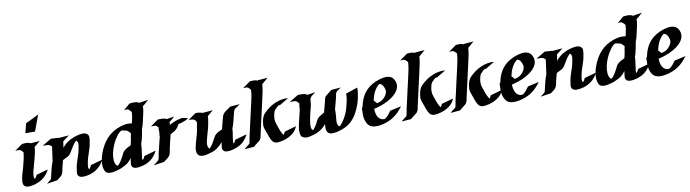

<svg xmlns="http://www.w3.org/2000/svg" viewBox="-34 -1488 7918 2203"><g transform="rotate(-10 3925.5 -386.0)"><path d="M149.4 -238.3Q160.2 -276.4 168.2 -314.2Q176.3 -352.1 180.2 -391.6Q172.4 -399.9 164.6 -408.4Q156.7 -417 146.5 -422.9Q132.3 -426.8 117.9 -425.3Q103.5 -423.8 88.9 -423.8L179.7 -488.3Q182.1 -488.3 184.3 -488.3Q186.5 -488.3 189 -488.8Q199.7 -489.7 211.7 -490.5Q223.6 -491.2 235.6 -490.5Q247.6 -489.7 259 -487.1Q270.5 -484.4 280.8 -478.5L385.3 -486.8L317.4 -430.7Q315.4 -411.6 312.5 -392.3Q309.6 -373 305.7 -354.5Q298.8 -320.8 289.3 -288.6Q279.8 -256.3 271.5 -223.6Q265.1 -198.2 258.1 -173.6Q251 -148.9 247.6 -122.6Q247.1 -117.7 246.6 -109.9Q246.1 -102.1 246.6 -94Q247.1 -85.9 249.3 -78.4Q251.5 -70.8 255.9 -65.9Q264.2 -75.7 270.8 -87.4Q277.3 -99.1 282.7 -110.4L419.4 -148.9Q397.5 -104.5 364.5 -72.3Q331.5 -40 285.2 -21Q269 -14.2 252 -8.1Q234.9 -2 217.3 0.5Q204.6 2.9 188 4.6Q171.4 6.3 156 4.2Q140.6 2 128.2 -5.9Q115.7 -13.7 111.3 -30.3Q107.4 -45.9 108.2 -64Q108.9 -82 112.1 -100.6Q115.2 -119.1 120.4 -137Q125.5 -154.8 130.4 -169.4Q136.2 -186.5 140.6 -203.9Q145 -221.2 149.4 -238.3ZM266.6 -713.4 419.9 -788.6 351.6 -602.5H238.3Z M502.9 -7.3 505.4 -8.8 502.4 -7.3 382.8 11.2Q392.6 1 404.1 -6.6Q415.5 -14.2 426.8 -23.4Q430.2 -26.9 431.2 -27.6Q432.1 -28.3 434.6 -32.2L436.5 -37.1Q437.5 -39.1 439 -43.7Q440.4 -48.3 440.9 -50.8Q443.8 -62 446 -73Q448.2 -84 450.7 -94.7Q459 -128.4 467.5 -161.9Q476.1 -195.3 489.7 -227.5Q496.1 -271 502 -313.5Q507.8 -356 513.7 -398.9Q506.3 -405.8 499.5 -412.4Q492.7 -418.9 483.9 -421.4Q465.8 -426.8 447 -426Q428.2 -425.3 409.7 -426.3Q436.5 -442.4 463.1 -458.5Q489.7 -474.6 516.6 -490.2Q536.6 -489.3 556.2 -488Q575.7 -486.8 595.7 -485.4Q599.6 -485.4 603.8 -484.6Q607.9 -483.9 611.3 -481.4L614.3 -483.4L725.6 -492.2Q706.5 -478 687.7 -463.6Q668.9 -449.2 650.4 -435.1L640.1 -361.8Q673.3 -404.8 718.8 -432.1Q764.2 -459.5 816.9 -473.6Q831.1 -477.1 847.9 -480.7Q864.7 -484.4 881.8 -484.9Q898.9 -485.4 914.6 -480.7Q930.2 -476.1 941.9 -463.4Q952.6 -451.7 953.6 -435.8Q954.6 -419.9 952.6 -404.8Q952.6 -403.8 952.1 -401.4Q951.7 -398.9 951.4 -396Q951.2 -393.1 950.7 -390.6Q950.2 -388.2 949.7 -386.7L948.7 -379.9Q948.2 -377.4 947.8 -375Q947.3 -372.6 947.3 -371.6L943.8 -352.5Q941.9 -341.3 939.5 -330.6Q937 -319.8 933.6 -308.6Q923.8 -274.4 911.9 -241.2Q899.9 -208 891.6 -173.3Q890.1 -167.5 887.7 -155.3Q885.3 -143.1 883.1 -129.6Q880.9 -116.2 879.9 -104.2Q878.9 -92.3 880.4 -86.9Q881.3 -82.5 883.8 -76.9Q886.2 -71.3 890.1 -67.4Q898.4 -77.6 905 -89.1Q911.6 -100.6 917 -112.3L1053.7 -150.9Q1039.6 -120.6 1018.8 -95.5Q998 -70.3 971.9 -51.3Q945.8 -32.2 915.3 -19.5Q884.8 -6.8 852.1 -1.5Q840.8 0.5 826.9 2.2Q813 3.9 799.1 3.2Q785.2 2.4 772.7 -2Q760.3 -6.3 752 -17.1Q744.6 -26.4 742.9 -36.4Q741.2 -46.4 742.2 -56.6Q743.2 -66.9 745.4 -77.1Q747.6 -87.4 748.5 -97.7Q751.5 -126 759.3 -152.8Q767.1 -179.7 776.1 -206.3Q785.2 -232.9 793.7 -259.5Q802.2 -286.1 807.1 -314Q809.1 -324.7 812.5 -340.3Q815.9 -356 816.7 -371.3Q817.4 -386.7 813.2 -399.4Q809.1 -412.1 796.9 -417.5Q772.9 -395.5 756.1 -369.1Q739.3 -342.8 722.7 -314.9Q716.3 -304.2 710.4 -294.4Q704.6 -284.7 696.3 -274.9Q683.6 -261.2 665.3 -251.5Q647 -241.7 630.4 -234.4Q626.5 -231.9 621.6 -229.5Q616.7 -227.1 611.3 -224.6Q604.5 -201.7 598.6 -179Q592.8 -156.2 587.4 -133.3Q583.5 -117.7 581.1 -101.8Q578.6 -85.9 571.8 -71.8Q564.5 -54.7 550 -42.5Q535.6 -30.3 521.5 -20.5L513.2 -14.6Q513.2 -14.2 512.7 -14.2L509.8 -12.2Q511.7 -13.7 513.2 -14.4Q514.6 -15.1 515.6 -16.1L513.2 -14.6Q513.2 -14.2 512.7 -14.2L505.9 -7.8ZM515.6 -16.1Q520.5 -20 520.5 -20.5ZM502.4 -7.3H502.9Q502.4 -6.8 502.4 -6.8Q501.5 -6.3 502.4 -7.3ZM437.5 -37.1Q437.5 -37.6 437.7 -37.8Q438 -38.1 438 -38.6Q438 -38.1 437.7 -37.8Q437.5 -37.6 437.5 -37.1Z M1473.1 -730.5Q1485.4 -731.9 1498.5 -733.4Q1511.7 -734.9 1524.9 -734.9Q1538.1 -734.9 1550.8 -732.9Q1563.5 -731 1575.2 -725.6Q1577.6 -724.1 1580.3 -722.7Q1583 -721.2 1585.4 -719.2L1693.8 -736.3Q1685.5 -729 1676.8 -721.9Q1668 -714.8 1659.7 -707Q1653.8 -702.1 1647.5 -695.6Q1641.1 -689 1634.3 -684.6L1624 -678.7L1619.6 -670.4Q1619.6 -669.4 1619.4 -667.2Q1619.1 -665 1619.1 -664.1Q1619.1 -660.2 1619.4 -655.8Q1619.6 -651.4 1619.1 -647L1618.7 -644Q1617.7 -626.5 1613.8 -608.9Q1609.9 -591.3 1606 -574.2Q1599.1 -543.9 1592.8 -513.9Q1586.4 -483.9 1578.1 -454.1Q1575.7 -445.8 1572 -439Q1568.4 -432.1 1566.4 -423.8Q1562 -401.9 1558.1 -379.6Q1554.2 -357.4 1549.8 -335.7Q1545.4 -314 1539.8 -292.7Q1534.2 -271.5 1525.9 -250.5Q1525.9 -234.9 1524.4 -218.8L1521.5 -191.4L1517.1 -160.2L1511.7 -119.1Q1510.7 -111.8 1509.3 -104.7Q1507.8 -97.7 1507.3 -90.6Q1506.8 -83.5 1508.1 -77.1Q1509.3 -70.8 1513.7 -65.9Q1528.8 -85.9 1539.1 -108.4L1675.8 -147Q1645 -82.5 1593.3 -44.9Q1541.5 -7.3 1470.2 4.9Q1460 6.8 1446.3 8.3Q1432.6 9.8 1419.4 8.3Q1406.2 6.8 1394.5 1.7Q1382.8 -3.4 1376.5 -15.1Q1372.1 -22.9 1370.8 -30.5Q1369.6 -38.1 1369.9 -45.4Q1370.1 -52.7 1371.6 -60.3Q1373 -67.9 1374 -76.2L1378.9 -112.3Q1365.7 -93.8 1350.6 -78.1Q1328.6 -55.2 1302.2 -40.8Q1275.9 -26.4 1247.1 -14.2Q1242.7 -12.2 1238.3 -10.5Q1233.9 -8.8 1229.5 -7.8Q1223.6 -5.9 1218 -4.4Q1212.4 -2.9 1206.5 -1.5Q1206.1 -1 1205.1 -1Q1204.6 -1 1204.1 -0.5H1203.6Q1189.9 3.4 1174.1 7.3Q1158.2 11.2 1142.1 12.7Q1126 14.2 1110.1 12.5Q1094.2 10.7 1080.6 3.9Q1067.9 -2.9 1061 -17.6Q1054.2 -32.2 1050.3 -45.4Q1044.4 -67.4 1044.2 -90.3Q1043.9 -113.3 1047.1 -136.5Q1050.3 -159.7 1056.4 -182.1Q1062.5 -204.6 1069.8 -225.1Q1086.4 -272 1110.1 -313.2Q1133.8 -354.5 1165 -388.2Q1196.3 -421.9 1235.8 -447.5Q1275.4 -473.1 1323.7 -488.8Q1352.5 -498 1381.6 -503.2Q1410.6 -508.3 1440.9 -504.9Q1446.3 -503.9 1451.4 -503.4Q1456.5 -502.9 1461.9 -502Q1465.8 -520 1470 -537.6Q1474.1 -555.2 1477.1 -573.2Q1478.5 -580.1 1479.7 -587.2Q1481 -594.2 1481 -600.6Q1481.4 -608.9 1481.7 -616.5Q1481.9 -624 1483.9 -631.3Q1473.6 -642.1 1463.6 -653.1Q1453.6 -664.1 1439.5 -669.9Q1429.7 -669.4 1420.2 -668.9Q1410.6 -668.5 1400.9 -667.5ZM1420.4 -331.5Q1422.9 -346.2 1424.8 -361.6Q1426.8 -377 1431.6 -391.1Q1424.8 -398.4 1418.5 -406Q1412.1 -413.6 1404.3 -420.4Q1400.4 -424.8 1393.6 -428.2Q1392.1 -429.2 1388.2 -430.9Q1384.3 -432.6 1386.2 -432.1Q1389.2 -431.2 1391.8 -430.2Q1394.5 -429.2 1397 -428.2Q1397.5 -427.7 1396.7 -428Q1396 -428.2 1395 -428.7L1391.6 -429.7L1389.2 -430.2Q1385.3 -431.2 1381.6 -431.6Q1377.9 -432.1 1374 -433.1Q1361.8 -435.5 1349.6 -439Q1337.4 -442.4 1324.7 -440.9Q1298.3 -424.3 1278.8 -397.9Q1259.3 -371.6 1243.7 -345.2Q1220.2 -303.7 1204.1 -257.3Q1188 -210.9 1183.6 -163.1Q1181.6 -141.1 1183.1 -118.7Q1184.6 -96.2 1194.3 -75.7Q1198.2 -67.4 1200.9 -63.2Q1203.6 -59.1 1206.3 -57.1Q1209 -55.2 1212.4 -54.7Q1215.8 -54.2 1221.2 -52.7Q1229 -59.1 1236.6 -68.1Q1244.1 -77.1 1251 -86.9Q1257.8 -96.7 1263.7 -106.7Q1269.5 -116.7 1274.9 -125.5Q1277.3 -129.4 1281.2 -137Q1285.2 -144.5 1287.6 -148.9L1289.1 -151.4Q1289.1 -151.9 1290 -153.8Q1291 -155.8 1292.2 -158.2Q1293.5 -160.6 1294.7 -162.8Q1295.9 -165 1296.9 -166.5Q1300.3 -174.8 1304.4 -183.3Q1308.6 -191.9 1314.5 -198.7Q1321.3 -207 1331.8 -215.3Q1342.3 -223.6 1354.5 -231.2Q1366.7 -238.8 1379.4 -244.9Q1392.1 -251 1403.8 -255.4Q1409.2 -273.9 1413.1 -292.7Q1417 -311.5 1420.4 -331.5ZM1615.2 -673.3Q1610.4 -670.4 1606 -668Q1601.6 -665.5 1598.9 -663.8Q1596.2 -662.1 1595.7 -661.9Q1595.2 -661.6 1598.1 -663.1ZM1618.2 -664.6Q1618.2 -662.6 1617.9 -661.6Q1617.7 -660.6 1618.2 -661.6Z M1761.7 -493.2Q1767.6 -493.2 1774.2 -494.6Q1780.8 -496.1 1786.1 -493.7Q1790 -494.1 1793 -494.4Q1795.9 -494.6 1798.8 -494.6Q1801.8 -494.6 1805.9 -494.4Q1810.1 -494.1 1816.9 -494.1Q1843.3 -493.7 1862.3 -481L1952.6 -495.1Q1941.4 -485.4 1930.4 -474.4Q1919.4 -463.4 1906.7 -455.1Q1905.8 -454.1 1905.3 -454.1L1903.3 -452.1L1894 -446.3Q1889.2 -438 1889.6 -428.5Q1890.1 -418.9 1891.1 -409.2Q1907.2 -420.4 1926 -428.7Q1944.8 -437 1962.4 -443.4Q1977.5 -448.7 1991.5 -452.4Q2005.4 -456.1 2021 -459.5Q2023.4 -460 2026.9 -460.7Q2030.3 -461.4 2033.7 -462.4Q2037.1 -463.4 2041 -463.9Q2060.1 -459.5 2074.7 -456.5Q2081.1 -455.1 2086.9 -453.6Q2092.8 -452.1 2097.7 -451.2Q2103 -449.7 2107.9 -449.2Q2087.4 -433.6 2064.9 -424.3Q2042.5 -415 2017.6 -408.2Q2010.7 -405.8 2002.4 -404.8Q1994.1 -403.8 1987.3 -402.8Q1980.5 -391.1 1975.3 -381.6Q1970.2 -372.1 1964.4 -363.8Q1958.5 -355.5 1950.7 -347.9Q1942.9 -340.3 1931.2 -332Q1924.3 -326.7 1918.2 -323.7Q1912.1 -320.8 1903.3 -316.4L1902.3 -315.9Q1897 -312 1890.9 -308.3Q1884.8 -304.7 1877.9 -300.8Q1867.2 -261.2 1857.9 -221.2Q1848.6 -181.2 1839.8 -141.1Q1836.4 -125.5 1834.5 -110.4Q1832.5 -95.2 1827.1 -80.1Q1821.8 -63.5 1808.6 -50.3Q1795.4 -37.1 1782.2 -26.9L1756.8 -9.3Q1755.9 -8.3 1754.4 -7.1Q1752.9 -5.9 1751 -4.9L1749 -2.9L1747.6 -2.4Q1746.6 -2 1747.1 -2.4L1626 16.1Q1633.3 8.8 1641.4 2.9Q1649.4 -2.9 1657.7 -8.8Q1666 -14.6 1673.8 -21Q1681.6 -27.3 1688 -35.6Q1696.3 -51.8 1697.8 -69.6Q1699.2 -87.4 1703.6 -104.5Q1716.3 -150.4 1725.8 -196Q1735.4 -241.7 1748 -287.1L1751 -288.1Q1749.5 -293.5 1749.5 -300.3Q1749.5 -307.1 1750.2 -313.7Q1751 -320.3 1752 -326.2Q1752.9 -332 1753.4 -335.4Q1754.4 -344.2 1754.2 -352.5Q1753.9 -360.8 1753.4 -369.4Q1752.9 -377.9 1753.2 -386Q1753.4 -394 1755.9 -402.3Q1752 -407.7 1745.1 -413.6Q1738.3 -419.4 1733.9 -422.9Q1730 -426.8 1725.1 -428.2H1724.6Q1719.2 -429.7 1713.4 -429.7Q1702.6 -430.2 1692.1 -429.4Q1681.6 -428.7 1670.9 -428.7ZM1867.2 -430.7Q1872.1 -433.1 1876.5 -435.5Q1880.9 -438 1885.7 -440.4L1894 -446.3Q1888.2 -442.9 1882.1 -439.2Q1876 -435.5 1871.3 -433.1Q1866.7 -430.7 1865 -429.7Q1863.3 -428.7 1867.2 -430.7ZM1731 -426.3 1726.6 -427.7Q1728 -427.2 1730 -426.5Q1731.9 -425.8 1731 -426.3ZM1723.1 -429.2 1719.7 -430.7Q1718.3 -431.2 1723.1 -429.2Z M2718.3 -504.4Q2706.5 -495.1 2694.3 -486.8Q2682.1 -478.5 2669.4 -470.2Q2668 -469.2 2663.1 -465.6Q2658.2 -461.9 2654.3 -459.5L2650.4 -454.6Q2645 -447.3 2642.1 -437.5Q2638.2 -424.8 2635 -411.9Q2631.8 -398.9 2628.4 -386.2Q2619.1 -350.1 2611.1 -314.7Q2603 -279.3 2587.4 -245.6Q2586.9 -231 2585.4 -216.6Q2584 -202.1 2581.5 -188L2575.7 -151.9Q2575.7 -150.9 2575.4 -149.9Q2575.2 -148.9 2575.2 -147.9Q2574.7 -146.5 2574.7 -145.5Q2573.7 -140.1 2572.8 -134.5Q2571.8 -128.9 2571 -125.5Q2570.3 -122.1 2570.6 -123Q2570.8 -124 2572.8 -131.8V-128.9Q2572.8 -127.9 2572.5 -126.7Q2572.3 -125.5 2572.3 -124.5Q2571.8 -121.1 2571.3 -118.2Q2570.8 -115.2 2569.8 -111.8Q2568.8 -100.6 2568.6 -89.6Q2568.4 -78.6 2573.7 -70.3Q2581.1 -80.1 2587.2 -90.1Q2593.3 -100.1 2598.6 -111.3L2735.4 -149.9Q2712.9 -105 2682.1 -73.7Q2651.4 -42.5 2604.5 -22.9Q2588.9 -16.1 2572 -10Q2555.2 -3.9 2538.1 -1Q2527.3 1 2513.2 2.9Q2499 4.9 2485.1 4.4Q2471.2 3.9 2458.7 -0.5Q2446.3 -4.9 2438.5 -15.6Q2434.1 -22.5 2431.6 -30.8Q2429.2 -39.1 2429.7 -46.9Q2430.7 -63 2433.1 -79.1Q2435.5 -95.2 2438.5 -111.3Q2409.2 -74.7 2371.1 -48.1Q2333 -21.5 2286.1 -10.7L2278.8 -8.8Q2272.9 -6.8 2267.3 -5.4Q2261.7 -3.9 2255.9 -2.4Q2251.5 -1 2248 -0.2Q2244.6 0.5 2241.5 1Q2238.3 1.5 2234.6 2Q2231 2.4 2225.6 3.4Q2209 5.9 2193.4 4.9Q2177.7 3.9 2165 -2.2Q2152.3 -8.3 2143.8 -20.3Q2135.3 -32.2 2132.3 -51.3Q2128.9 -77.6 2134.8 -103.8Q2140.6 -129.9 2147 -154.8Q2152.8 -177.2 2159.7 -199.7Q2166.5 -222.2 2172.6 -244.4Q2178.7 -266.6 2183.3 -289.3Q2188 -312 2190.4 -335Q2190.9 -341.8 2192.9 -349.1Q2194.8 -356.4 2196.3 -363.5Q2197.8 -370.6 2198.2 -377.9Q2198.7 -385.3 2196.8 -392.1Q2189.5 -406.2 2180.9 -413.3Q2172.4 -420.4 2162.4 -423.3Q2152.3 -426.3 2140.6 -426.5Q2128.9 -426.8 2114.7 -426.8Q2112.8 -426.3 2108.9 -426.3L2199.7 -490.7Q2205.6 -490.7 2210.9 -491.2Q2215.3 -491.2 2218.8 -491.5Q2222.2 -491.7 2222.7 -491.7Q2232.9 -491.2 2243.7 -489.3Q2252.9 -487.8 2264.4 -485.1Q2275.9 -482.4 2287.6 -478L2290.5 -480.5L2401.9 -489.3L2335 -432.6Q2335.4 -424.3 2334 -412.8Q2332.5 -401.4 2330.8 -389.9Q2329.1 -378.4 2327.1 -368.4Q2325.2 -358.4 2324.7 -352.5Q2320.8 -326.7 2314.2 -301.3Q2307.6 -275.9 2300.3 -250.7Q2293 -225.6 2285.9 -200.2Q2278.8 -174.8 2273.4 -149.4Q2271.5 -140.1 2270.3 -130.1Q2269 -120.1 2269.3 -110.1Q2269.5 -100.1 2271.7 -90.6Q2273.9 -81.1 2279.3 -72.3Q2281.2 -68.8 2283.9 -66.7Q2286.6 -64.5 2290 -62.5Q2314.9 -85.4 2332.3 -116.2Q2349.6 -147 2365.7 -176.3Q2376 -199.7 2396.5 -216.1Q2417 -232.4 2440.4 -241.7L2446.3 -244.1Q2456.1 -251 2468.8 -256.3Q2476.6 -282.7 2482.2 -309.3Q2487.8 -335.9 2496.1 -362.8Q2501.5 -379.4 2505.1 -395.3Q2508.8 -411.1 2519 -425.3Q2526.9 -437 2537.6 -446Q2548.3 -455.1 2560.1 -463.4Q2571.8 -471.7 2584 -479.2Q2596.2 -486.8 2606.9 -495.6Z M3085.4 -747.1 3013.2 -684.6Q3010.7 -640.1 3001.5 -597.4Q2992.2 -554.7 2982.4 -510.7Q2966.3 -439.9 2950.7 -370.1Q2935.1 -300.3 2918.9 -229.5Q2914.6 -202.6 2907.2 -176.8Q2899.9 -150.9 2895 -124Q2893.6 -111.3 2891.1 -99.6Q2888.7 -87.9 2884.3 -77.4Q2879.9 -66.9 2872.6 -57.9Q2865.2 -48.8 2853.5 -41.5L2851.1 -39.6Q2836.9 -28.3 2823 -17.1Q2809.1 -5.9 2794.9 5.9L2683.6 14.6Q2686 12.7 2692.6 7.1Q2699.2 1.5 2707.3 -5.1Q2715.3 -11.7 2723.1 -17.8Q2731 -23.9 2735.8 -27.3Q2738.8 -30.3 2742.7 -32.7Q2745.1 -35.2 2747.6 -36.1Q2755.4 -56.6 2758.3 -79.1Q2761.2 -101.6 2766.1 -122.6Q2777.8 -171.9 2788.6 -220.7Q2799.3 -269.5 2810.5 -318.4L2845.7 -472.2Q2855.5 -515.6 2864.3 -557.6Q2873 -599.6 2875 -644Q2869.1 -650.9 2863.5 -657.2Q2857.9 -663.6 2851.1 -669.4Q2850.6 -669.9 2848.1 -671.4Q2845.7 -672.9 2842.8 -674.3Q2839.8 -675.8 2837.2 -677.2Q2834.5 -678.7 2833.5 -679.7Q2822.3 -679.7 2811.3 -679Q2800.3 -678.2 2789.1 -678.2L2877.9 -741.2H2873Q2871.1 -741.2 2873.3 -741.5Q2875.5 -741.7 2878.9 -741.7L2879.9 -742.7Q2882.8 -742.7 2888.4 -743.2Q2894 -743.7 2895 -743.2Q2897.5 -743.2 2899.7 -743.4Q2901.9 -743.7 2904.3 -743.7Q2914.6 -744.6 2924.3 -744.4Q2934.1 -744.1 2944.3 -742.2Q2959.5 -739.7 2969.7 -734.4L2974.1 -738.3ZM3310.1 -143.1Q3298.8 -115.2 3282 -93.3Q3265.1 -71.3 3240.2 -54.2Q3209.5 -32.2 3174.3 -19Q3139.2 -5.9 3102.5 0Q3085.4 2.9 3068.4 3.4Q3051.3 3.9 3034.7 -3.9Q3021.5 -10.3 3011.7 -23.9Q3002 -37.6 2994.4 -53.7Q2986.8 -69.8 2981.2 -86.4Q2975.6 -103 2971.7 -115.2Q2964.8 -136.7 2956.3 -157Q2947.8 -177.2 2943.8 -199.2Q2941.4 -213.9 2943.1 -228.8Q2944.8 -243.7 2946.8 -257.8Q2950.7 -287.1 2961.7 -314.2Q2972.7 -341.3 2995.1 -361.3Q3022.9 -388.7 3055.7 -411.4Q3088.4 -434.1 3124.5 -449.7Q3160.6 -465.3 3199.5 -472.7Q3238.3 -480 3277.8 -476.6Q3251 -460.9 3224.4 -444.8Q3197.8 -428.7 3170.9 -412.6Q3167 -413.1 3162.8 -413.3Q3158.7 -413.6 3154.8 -413.1Q3145 -407.2 3136.7 -398.9Q3128.4 -390.6 3120.6 -382.3L3107.9 -370.1L3105 -366.2Q3099.6 -358.9 3096.7 -349.9Q3093.8 -340.8 3091.3 -332.5Q3081.5 -296.4 3081.5 -265.6Q3081.5 -234.9 3095.2 -200.2Q3100.6 -186.5 3105.2 -172.4Q3109.9 -158.2 3114.7 -144.3Q3119.6 -130.4 3125.5 -116.7Q3131.3 -103 3139.2 -90.3Q3142.1 -85.4 3146 -79.6Q3149.9 -73.7 3154.3 -69.3Q3165.5 -85 3173.3 -104.5ZM3171.9 -60.1Q3170.9 -60.1 3170.4 -60.3Q3169.9 -60.5 3169.4 -60.5Q3169.9 -60.1 3171.9 -60.1ZM3105 -367.2V-366.7Z M3893.6 -491.2Q3878.9 -480 3862.3 -470Q3845.7 -460 3834.5 -444.8Q3830.6 -439.5 3828.9 -432.9Q3827.1 -426.3 3825.9 -419.4Q3824.7 -412.6 3824 -405.8Q3823.2 -398.9 3821.3 -392.6Q3812.5 -358.4 3803.7 -324.7Q3794.9 -291 3785.6 -256.8Q3785.6 -237.3 3785.2 -218Q3784.7 -198.7 3783.2 -179.2L3781.2 -159.7V-159.2Q3782.2 -160.2 3781.2 -155.5Q3780.3 -150.9 3779.8 -148.4Q3778.3 -131.3 3777.3 -113Q3776.4 -94.7 3783.7 -77.6Q3785.6 -73.7 3788.8 -67.6Q3792 -61.5 3795.9 -59.1Q3796.9 -58.1 3800.3 -57.4Q3803.7 -56.6 3807.1 -55.7L3808.6 -56.6Q3835 -85 3855 -115.7Q3875 -146.5 3889.9 -179.7Q3904.8 -212.9 3915 -248.3Q3925.3 -283.7 3932.6 -321.3Q3937.5 -343.8 3940.2 -366Q3942.9 -388.2 3941.4 -411.1L4079.6 -457.5Q4080.6 -436.5 4078.4 -416Q4076.2 -395.5 4072.3 -375L4069.3 -359.9V-358.9Q4068.4 -351.6 4067.1 -344.2Q4065.9 -336.9 4064 -330.1Q4051.8 -272.5 4026.4 -217.3Q4008.8 -178.2 3988.8 -146.2Q3968.8 -114.3 3943.6 -88.9Q3918.5 -63.5 3887 -44.2Q3855.5 -24.9 3814.9 -11.7Q3804.7 -8.3 3790.8 -4.2Q3776.9 0 3761.2 3.4Q3745.6 6.8 3729.2 8.5Q3712.9 10.3 3698.2 8.8Q3683.6 7.3 3671.6 1.5Q3659.7 -4.4 3652.3 -16.1Q3646 -26.9 3643.3 -37.8Q3640.6 -48.8 3640.4 -60.3Q3640.1 -71.8 3640.9 -83.3Q3641.6 -94.7 3642.6 -106.4Q3642.6 -107.4 3642.8 -108.4Q3643.1 -109.4 3643.1 -110.4L3633.8 -99.6Q3615.7 -77.6 3593.8 -61Q3571.8 -44.4 3547.4 -32.2Q3522.9 -20 3496.6 -11.7Q3470.2 -3.4 3442.9 2Q3433.1 3.9 3422.4 4.6Q3411.6 5.4 3401.1 4.6Q3390.6 3.9 3380.6 0.7Q3370.6 -2.4 3361.8 -8.3Q3346.2 -19.5 3341.3 -40.5Q3336.4 -61.5 3337.2 -85Q3337.9 -108.4 3342.3 -131.1Q3346.7 -153.8 3349.6 -168.9Q3356.9 -205.6 3366.7 -241Q3376.5 -276.4 3384.3 -313Q3386.2 -323.2 3387 -333.3Q3387.7 -343.3 3388.2 -353.5Q3388.7 -363.8 3389.9 -373.5Q3391.1 -383.3 3394.5 -392.6Q3385.7 -400.9 3378.2 -411.1Q3370.6 -421.4 3359.4 -425.3Q3351.1 -428.2 3342 -429Q3333 -429.7 3324 -429.4Q3314.9 -429.2 3305.7 -428.7Q3296.4 -428.2 3287.6 -428.7L3394.5 -492.7Q3416 -493.7 3435.1 -493.2Q3451.2 -492.7 3467 -490.2Q3482.9 -487.8 3491.2 -481.9Q3493.7 -480 3495.8 -478.3Q3498 -476.6 3500.5 -474.1L3596.2 -489.3Q3593.3 -486.8 3586.9 -482.2Q3580.6 -477.5 3573.7 -472.7Q3566.9 -467.8 3561 -463.6Q3555.2 -459.5 3553.2 -458Q3551.3 -456.5 3554.7 -459Q3558.1 -461.4 3570.3 -469.2Q3571.8 -470.2 3570.8 -469.5Q3569.8 -468.8 3567.4 -467Q3564.9 -465.3 3562.3 -463.4Q3559.6 -461.4 3558.1 -460Q3555.7 -458 3553 -456.1Q3550.3 -454.1 3547.9 -451.7Q3534.7 -440.4 3530.3 -427.7Q3525.9 -415 3525.4 -397.9Q3524.4 -364.7 3516.6 -334Q3508.8 -303.2 3500.5 -271Q3495.1 -249.5 3490.7 -228.5Q3486.3 -207.5 3482.4 -186Q3481 -176.8 3479 -163.8Q3477.1 -150.9 3476.1 -137.2Q3475.1 -123.5 3475.1 -110.6Q3475.1 -97.7 3478 -88.9Q3482.4 -71.8 3496.1 -63.5L3502.4 -70.3Q3516.1 -85.4 3527.1 -102.5Q3538.1 -119.6 3547.9 -137.2Q3552.7 -147.5 3556.6 -156Q3560.5 -164.6 3564.9 -172.4Q3569.3 -180.2 3575.2 -187.3Q3581.1 -194.3 3590.3 -201.7Q3595.7 -206.5 3601.8 -210Q3607.9 -213.4 3614.3 -216.8L3620.6 -220.7L3624 -222.7L3624.5 -223.1Q3631.3 -227.5 3639.2 -232.4Q3647 -237.3 3654.8 -240.7L3684.6 -354Q3688.5 -368.2 3690.9 -382.6Q3693.4 -397 3698.7 -410.2Q3701.2 -416.5 3706.1 -421.1Q3710.9 -425.8 3715.8 -429.7Q3731.9 -443.8 3748.8 -456.5Q3765.6 -469.2 3782.2 -482.4ZM3719.2 -221.2Q3725.1 -225.1 3722.9 -223.9Q3720.7 -222.7 3714.8 -218.8ZM3632.8 -228Q3631.8 -227.1 3629.9 -226.1Q3630.9 -226.6 3632.3 -227.5Q3633.8 -228.5 3632.8 -228ZM3624 -221.7Q3625 -222.7 3626 -222.9Q3627 -223.1 3626 -223.1Z M4089.8 -206.1Q4089.8 -211.9 4093 -218Q4096.2 -224.1 4101.1 -229.5Q4122.1 -338.4 4184.1 -407.2Q4246.1 -476.1 4352.5 -507.8Q4372.1 -513.7 4394.8 -517.3Q4417.5 -521 4439.5 -519Q4461.4 -517.1 4480.5 -508.1Q4499.5 -499 4512.2 -479Q4528.3 -453.6 4532 -429.7Q4535.6 -405.8 4530 -383.5Q4524.4 -361.3 4511 -341.1Q4497.6 -320.8 4479.5 -303.2Q4461.4 -285.6 4440.2 -270.8Q4418.9 -255.9 4397.9 -244.6Q4351.1 -218.8 4299.8 -202.6L4264.6 -192.4Q4259.3 -190.9 4254.6 -189.5Q4250 -188 4244.6 -187L4228 -182.6Q4229 -158.2 4233.9 -133.3Q4238.8 -108.4 4250.2 -88.6Q4261.7 -68.8 4280.8 -57.4Q4299.8 -45.9 4328.6 -48.3Q4340.8 -54.7 4351.6 -64.2Q4362.3 -73.7 4371.6 -84.7Q4380.9 -95.7 4389.4 -107.2Q4397.9 -118.7 4405.8 -129.9L4537.1 -159.2Q4512.7 -125 4485.4 -97.2Q4458 -69.3 4426.5 -48.1Q4395 -26.9 4358.9 -12Q4322.8 2.9 4280.8 11.2Q4264.2 14.6 4245.4 16.6Q4226.6 18.6 4207.8 17.3Q4189 16.1 4171.1 10.7Q4153.3 5.4 4139.2 -6.3Q4127.9 -15.6 4119.6 -28.6Q4111.3 -41.5 4105.5 -55.7Q4099.6 -69.8 4096.2 -84.7Q4092.8 -99.6 4090.8 -113.8Q4088.9 -130.9 4089.4 -146.2Q4089.8 -161.6 4090.8 -178.2Q4091.8 -185.5 4090.8 -192.4Q4089.8 -199.2 4089.8 -206.1ZM4335 -454.1Q4314.5 -438.5 4298.8 -418.2Q4283.2 -397.9 4271.7 -374.5Q4260.3 -351.1 4252.2 -326.2Q4244.1 -301.3 4239.3 -276.4Q4242.7 -274.4 4247.1 -270Q4251.5 -265.6 4256.3 -260.3Q4261.2 -254.9 4265.4 -249.5Q4269.5 -244.1 4272 -240.7L4286.6 -245.1Q4285.6 -245.1 4286.9 -245.4Q4288.1 -245.6 4290.5 -246.3Q4293 -247.1 4295.7 -247.8Q4298.3 -248.5 4299.8 -249Q4308.6 -252 4317.9 -256.3Q4318.8 -256.8 4322.3 -258.8Q4325.7 -260.7 4327.6 -261.7Q4330.1 -262.7 4332 -264.2Q4334 -265.6 4336.4 -267.1Q4346.2 -273.9 4353.8 -281.2Q4361.3 -288.6 4368.7 -297.4Q4379.9 -311.5 4387.7 -327.9Q4395.5 -344.2 4396.5 -362.3Q4397.5 -368.2 4395.8 -374.8Q4394 -381.3 4392.6 -386.7Q4389.6 -398.4 4385 -409.7Q4380.4 -420.9 4373.5 -430.2Q4366.7 -439.5 4357.4 -446Q4348.1 -452.6 4335 -454.1ZM4304.2 -249Q4305.2 -249 4308.1 -250Q4309.1 -250.5 4310.5 -250.7Q4312 -251 4311 -251ZM4277.3 -238.3Q4279.8 -237.3 4281.5 -237.3Q4283.2 -237.3 4281.2 -237.8ZM4250 -188.5Q4249 -188 4249.8 -188.2Q4250.5 -188.5 4252 -189Q4251.5 -189 4251 -188.7Q4250.5 -188.5 4250 -188.5ZM4343.8 -268.1Q4343.3 -268.1 4343.3 -267.6Q4346.2 -269 4343.8 -268.1Z M4915.5 -747.1 4843.3 -684.6Q4840.8 -640.1 4831.5 -597.4Q4822.3 -554.7 4812.5 -510.7Q4796.4 -439.9 4780.8 -370.1Q4765.1 -300.3 4749 -229.5Q4744.6 -202.6 4737.3 -176.8Q4730 -150.9 4725.1 -124Q4723.6 -111.3 4721.2 -99.6Q4718.8 -87.9 4714.4 -77.4Q4710 -66.9 4702.6 -57.9Q4695.3 -48.8 4683.6 -41.5L4681.2 -39.6Q4667 -28.3 4653.1 -17.1Q4639.2 -5.9 4625 5.9L4513.7 14.6Q4516.1 12.7 4522.7 7.1Q4529.3 1.5 4537.4 -5.1Q4545.4 -11.7 4553.2 -17.8Q4561 -23.9 4565.9 -27.3Q4568.8 -30.3 4572.8 -32.7Q4575.2 -35.2 4577.6 -36.1Q4585.4 -56.6 4588.4 -79.1Q4591.3 -101.6 4596.2 -122.6Q4607.9 -171.9 4618.7 -220.7Q4629.4 -269.5 4640.6 -318.4L4675.8 -472.2Q4685.5 -515.6 4694.3 -557.6Q4703.1 -599.6 4705.1 -644Q4699.2 -650.9 4693.6 -657.2Q4688 -663.6 4681.2 -669.4Q4680.7 -669.9 4678.2 -671.4Q4675.8 -672.9 4672.9 -674.3Q4669.9 -675.8 4667.2 -677.2Q4664.6 -678.7 4663.6 -679.7Q4652.3 -679.7 4641.4 -679Q4630.4 -678.2 4619.1 -678.2L4708 -741.2H4703.1Q4701.2 -741.2 4703.4 -741.5Q4705.6 -741.7 4709 -741.7L4710 -742.7Q4712.9 -742.7 4718.5 -743.2Q4724.1 -743.7 4725.1 -743.2Q4727.5 -743.2 4729.7 -743.4Q4731.9 -743.7 4734.4 -743.7Q4744.6 -744.6 4754.4 -744.4Q4764.2 -744.1 4774.4 -742.2Q4789.6 -739.7 4799.8 -734.4L4804.2 -738.3ZM5140.1 -143.1Q5128.9 -115.2 5112.1 -93.3Q5095.2 -71.3 5070.3 -54.2Q5039.6 -32.2 5004.4 -19Q4969.2 -5.9 4932.6 0Q4915.5 2.9 4898.4 3.4Q4881.3 3.9 4864.7 -3.9Q4851.6 -10.3 4841.8 -23.9Q4832 -37.6 4824.5 -53.7Q4816.9 -69.8 4811.3 -86.4Q4805.7 -103 4801.8 -115.2Q4794.9 -136.7 4786.4 -157Q4777.8 -177.2 4773.9 -199.2Q4771.5 -213.9 4773.2 -228.8Q4774.9 -243.7 4776.9 -257.8Q4780.8 -287.1 4791.7 -314.2Q4802.7 -341.3 4825.2 -361.3Q4853 -388.7 4885.7 -411.4Q4918.5 -434.1 4954.6 -449.7Q4990.7 -465.3 5029.5 -472.7Q5068.4 -480 5107.9 -476.6Q5081.1 -460.9 5054.4 -444.8Q5027.8 -428.7 5001 -412.6Q4997.1 -413.1 4992.9 -413.3Q4988.8 -413.6 4984.9 -413.1Q4975.1 -407.2 4966.8 -398.9Q4958.5 -390.6 4950.7 -382.3L4938 -370.1L4935.1 -366.2Q4929.7 -358.9 4926.8 -349.9Q4923.8 -340.8 4921.4 -332.5Q4911.6 -296.4 4911.6 -265.6Q4911.6 -234.9 4925.3 -200.2Q4930.7 -186.5 4935.3 -172.4Q4939.9 -158.2 4944.8 -144.3Q4949.7 -130.4 4955.6 -116.7Q4961.4 -103 4969.2 -90.3Q4972.2 -85.4 4976.1 -79.6Q4980 -73.7 4984.4 -69.3Q4995.6 -85 5003.4 -104.5ZM5002 -60.1Q5001 -60.1 5000.5 -60.3Q5000 -60.5 4999.5 -60.5Q5000 -60.1 5002 -60.1ZM4935.1 -367.2V-366.7Z M5485.4 -747.1 5413.1 -684.6Q5410.6 -640.1 5401.4 -597.4Q5392.1 -554.7 5382.3 -510.7Q5366.2 -439.9 5350.6 -370.1Q5335 -300.3 5318.8 -229.5Q5314.5 -202.6 5307.1 -176.8Q5299.8 -150.9 5294.9 -124Q5293.5 -111.3 5291 -99.6Q5288.6 -87.9 5284.2 -77.4Q5279.8 -66.9 5272.5 -57.9Q5265.1 -48.8 5253.4 -41.5L5251 -39.6Q5236.8 -28.3 5222.9 -17.1Q5209 -5.9 5194.8 5.9L5083.5 14.6Q5085.9 12.7 5092.5 7.1Q5099.1 1.5 5107.2 -5.1Q5115.2 -11.7 5123 -17.8Q5130.9 -23.9 5135.7 -27.3Q5138.7 -30.3 5142.6 -32.7Q5145 -35.2 5147.5 -36.1Q5155.3 -56.6 5158.2 -79.1Q5161.1 -101.6 5166 -122.6Q5177.7 -171.9 5188.5 -220.7Q5199.2 -269.5 5210.4 -318.4L5245.6 -472.2Q5255.4 -515.6 5264.2 -557.6Q5272.9 -599.6 5274.9 -644Q5269 -650.9 5263.4 -657.2Q5257.8 -663.6 5251 -669.4Q5250.5 -669.9 5248 -671.4Q5245.6 -672.9 5242.7 -674.3Q5239.7 -675.8 5237.1 -677.2Q5234.4 -678.7 5233.4 -679.7Q5222.2 -679.7 5211.2 -679Q5200.2 -678.2 5189 -678.2L5277.8 -741.2H5272.9Q5271 -741.2 5273.2 -741.5Q5275.4 -741.7 5278.8 -741.7L5279.8 -742.7Q5282.7 -742.7 5288.3 -743.2Q5293.9 -743.7 5294.9 -743.2Q5297.4 -743.2 5299.6 -743.4Q5301.8 -743.7 5304.2 -743.7Q5314.5 -744.6 5324.2 -744.4Q5334 -744.1 5344.2 -742.2Q5359.4 -739.7 5369.6 -734.4L5374 -738.3ZM5710 -143.1Q5698.7 -115.2 5681.9 -93.3Q5665 -71.3 5640.1 -54.2Q5609.4 -32.2 5574.2 -19Q5539.1 -5.9 5502.4 0Q5485.4 2.9 5468.3 3.4Q5451.2 3.9 5434.6 -3.9Q5421.4 -10.3 5411.6 -23.9Q5401.9 -37.6 5394.3 -53.7Q5386.7 -69.8 5381.1 -86.4Q5375.5 -103 5371.6 -115.2Q5364.7 -136.7 5356.2 -157Q5347.7 -177.2 5343.8 -199.2Q5341.3 -213.9 5343 -228.8Q5344.7 -243.7 5346.7 -257.8Q5350.6 -287.1 5361.6 -314.2Q5372.6 -341.3 5395 -361.3Q5422.9 -388.7 5455.6 -411.4Q5488.3 -434.1 5524.4 -449.7Q5560.5 -465.3 5599.4 -472.7Q5638.2 -480 5677.7 -476.6Q5650.9 -460.9 5624.3 -444.8Q5597.7 -428.7 5570.8 -412.6Q5566.9 -413.1 5562.7 -413.3Q5558.6 -413.6 5554.7 -413.1Q5544.9 -407.2 5536.6 -398.9Q5528.3 -390.6 5520.5 -382.3L5507.8 -370.1L5504.9 -366.2Q5499.5 -358.9 5496.6 -349.9Q5493.7 -340.8 5491.2 -332.5Q5481.4 -296.4 5481.4 -265.6Q5481.4 -234.9 5495.1 -200.2Q5500.5 -186.5 5505.1 -172.4Q5509.8 -158.2 5514.6 -144.3Q5519.5 -130.4 5525.4 -116.7Q5531.2 -103 5539.1 -90.3Q5542 -85.4 5545.9 -79.6Q5549.8 -73.7 5554.2 -69.3Q5565.4 -85 5573.2 -104.5ZM5571.8 -60.1Q5570.8 -60.1 5570.3 -60.3Q5569.8 -60.5 5569.3 -60.5Q5569.8 -60.1 5571.8 -60.1ZM5504.9 -367.2V-366.7Z M5694.8 -206.1Q5694.8 -211.9 5698 -218Q5701.2 -224.1 5706.1 -229.5Q5727.1 -338.4 5789.1 -407.2Q5851.1 -476.1 5957.5 -507.8Q5977.1 -513.7 5999.8 -517.3Q6022.5 -521 6044.4 -519Q6066.4 -517.1 6085.4 -508.1Q6104.5 -499 6117.2 -479Q6133.3 -453.6 6137 -429.7Q6140.6 -405.8 6135 -383.5Q6129.4 -361.3 6116 -341.1Q6102.5 -320.8 6084.5 -303.2Q6066.4 -285.6 6045.2 -270.8Q6023.9 -255.9 6002.9 -244.6Q5956.1 -218.8 5904.8 -202.6L5869.6 -192.4Q5864.3 -190.9 5859.6 -189.5Q5855 -188 5849.6 -187L5833 -182.6Q5834 -158.2 5838.9 -133.3Q5843.8 -108.4 5855.2 -88.6Q5866.7 -68.8 5885.7 -57.4Q5904.8 -45.9 5933.6 -48.3Q5945.8 -54.7 5956.5 -64.2Q5967.3 -73.7 5976.6 -84.7Q5985.8 -95.7 5994.4 -107.2Q6002.9 -118.7 6010.7 -129.9L6142.1 -159.2Q6117.7 -125 6090.3 -97.2Q6063 -69.3 6031.5 -48.1Q6000 -26.9 5963.9 -12Q5927.7 2.9 5885.7 11.2Q5869.1 14.6 5850.3 16.6Q5831.5 18.6 5812.7 17.3Q5793.9 16.1 5776.1 10.7Q5758.3 5.4 5744.1 -6.3Q5732.9 -15.6 5724.6 -28.6Q5716.3 -41.5 5710.4 -55.7Q5704.6 -69.8 5701.2 -84.7Q5697.8 -99.6 5695.8 -113.8Q5693.8 -130.9 5694.3 -146.2Q5694.8 -161.6 5695.8 -178.2Q5696.8 -185.5 5695.8 -192.4Q5694.8 -199.2 5694.8 -206.1ZM5939.9 -454.1Q5919.4 -438.5 5903.8 -418.2Q5888.2 -397.9 5876.7 -374.5Q5865.2 -351.1 5857.2 -326.2Q5849.1 -301.3 5844.2 -276.4Q5847.7 -274.4 5852.1 -270Q5856.4 -265.6 5861.3 -260.3Q5866.2 -254.9 5870.4 -249.5Q5874.5 -244.1 5877 -240.7L5891.6 -245.1Q5890.6 -245.1 5891.8 -245.4Q5893.1 -245.6 5895.5 -246.3Q5897.9 -247.1 5900.6 -247.8Q5903.3 -248.5 5904.8 -249Q5913.6 -252 5922.9 -256.3Q5923.8 -256.8 5927.2 -258.8Q5930.7 -260.7 5932.6 -261.7Q5935.1 -262.7 5937 -264.2Q5939 -265.6 5941.4 -267.1Q5951.2 -273.9 5958.7 -281.2Q5966.3 -288.6 5973.6 -297.4Q5984.9 -311.5 5992.7 -327.9Q6000.5 -344.2 6001.5 -362.3Q6002.4 -368.2 6000.7 -374.8Q5999 -381.3 5997.6 -386.7Q5994.6 -398.4 5990 -409.7Q5985.4 -420.9 5978.5 -430.2Q5971.7 -439.5 5962.4 -446Q5953.1 -452.6 5939.9 -454.1ZM5909.2 -249Q5910.2 -249 5913.1 -250Q5914.1 -250.5 5915.5 -250.7Q5917 -251 5916 -251ZM5882.3 -238.3Q5884.8 -237.3 5886.5 -237.3Q5888.2 -237.3 5886.2 -237.8ZM5855 -188.5Q5854 -188 5854.7 -188.2Q5855.5 -188.5 5856.9 -189Q5856.4 -189 5856 -188.7Q5855.5 -188.5 5855 -188.5ZM5948.7 -268.1Q5948.2 -268.1 5948.2 -267.6Q5951.2 -269 5948.7 -268.1Z M6255.4 -7.3 6257.8 -8.8 6254.9 -7.3 6135.3 11.2Q6145 1 6156.5 -6.6Q6168 -14.2 6179.2 -23.4Q6182.6 -26.9 6183.6 -27.6Q6184.6 -28.3 6187 -32.2L6189 -37.1Q6189.9 -39.1 6191.4 -43.7Q6192.9 -48.3 6193.4 -50.8Q6196.3 -62 6198.5 -73Q6200.7 -84 6203.1 -94.7Q6211.4 -128.4 6220 -161.9Q6228.5 -195.3 6242.2 -227.5Q6248.5 -271 6254.4 -313.5Q6260.3 -356 6266.1 -398.9Q6258.8 -405.8 6252 -412.4Q6245.1 -418.9 6236.3 -421.4Q6218.3 -426.8 6199.5 -426Q6180.7 -425.3 6162.1 -426.3Q6189 -442.4 6215.6 -458.5Q6242.2 -474.6 6269 -490.2Q6289.1 -489.3 6308.6 -488Q6328.1 -486.8 6348.1 -485.4Q6352.1 -485.4 6356.2 -484.6Q6360.4 -483.9 6363.8 -481.4L6366.7 -483.4L6478 -492.2Q6459 -478 6440.2 -463.6Q6421.4 -449.2 6402.8 -435.1L6392.6 -361.8Q6425.8 -404.8 6471.2 -432.1Q6516.6 -459.5 6569.3 -473.6Q6583.5 -477.1 6600.3 -480.7Q6617.2 -484.4 6634.3 -484.9Q6651.4 -485.4 6667 -480.7Q6682.6 -476.1 6694.3 -463.4Q6705.1 -451.7 6706.1 -435.8Q6707 -419.9 6705.1 -404.8Q6705.1 -403.8 6704.6 -401.4Q6704.1 -398.9 6703.9 -396Q6703.6 -393.1 6703.1 -390.6Q6702.6 -388.2 6702.1 -386.7L6701.2 -379.9Q6700.7 -377.4 6700.2 -375Q6699.7 -372.6 6699.7 -371.6L6696.3 -352.5Q6694.3 -341.3 6691.9 -330.6Q6689.5 -319.8 6686 -308.6Q6676.3 -274.4 6664.3 -241.2Q6652.3 -208 6644 -173.3Q6642.6 -167.5 6640.1 -155.3Q6637.7 -143.1 6635.5 -129.6Q6633.3 -116.2 6632.3 -104.2Q6631.3 -92.3 6632.8 -86.9Q6633.8 -82.5 6636.2 -76.9Q6638.7 -71.3 6642.6 -67.4Q6650.9 -77.6 6657.5 -89.1Q6664.1 -100.6 6669.4 -112.3L6806.2 -150.9Q6792 -120.6 6771.2 -95.5Q6750.5 -70.3 6724.4 -51.3Q6698.2 -32.2 6667.7 -19.5Q6637.2 -6.8 6604.5 -1.5Q6593.3 0.5 6579.3 2.2Q6565.4 3.9 6551.5 3.2Q6537.6 2.4 6525.1 -2Q6512.7 -6.3 6504.4 -17.1Q6497.1 -26.4 6495.4 -36.4Q6493.7 -46.4 6494.6 -56.6Q6495.6 -66.9 6497.8 -77.1Q6500 -87.4 6501 -97.7Q6503.9 -126 6511.7 -152.8Q6519.5 -179.7 6528.6 -206.3Q6537.6 -232.9 6546.1 -259.5Q6554.7 -286.1 6559.6 -314Q6561.5 -324.7 6564.9 -340.3Q6568.4 -356 6569.1 -371.3Q6569.8 -386.7 6565.7 -399.4Q6561.5 -412.1 6549.3 -417.5Q6525.4 -395.5 6508.5 -369.1Q6491.7 -342.8 6475.1 -314.9Q6468.8 -304.2 6462.9 -294.4Q6457 -284.7 6448.7 -274.9Q6436 -261.2 6417.7 -251.5Q6399.4 -241.7 6382.8 -234.4Q6378.9 -231.9 6374 -229.5Q6369.1 -227.1 6363.8 -224.6Q6356.9 -201.7 6351.1 -179Q6345.2 -156.2 6339.8 -133.3Q6335.9 -117.7 6333.5 -101.8Q6331.1 -85.9 6324.2 -71.8Q6316.9 -54.7 6302.5 -42.5Q6288.1 -30.3 6273.9 -20.5L6265.6 -14.6Q6265.6 -14.2 6265.1 -14.2L6262.2 -12.2Q6264.2 -13.7 6265.6 -14.4Q6267.1 -15.1 6268.1 -16.1L6265.6 -14.6Q6265.6 -14.2 6265.1 -14.2L6258.3 -7.8ZM6268.1 -16.1Q6272.9 -20 6272.9 -20.5ZM6254.9 -7.3H6255.4Q6254.9 -6.8 6254.9 -6.8Q6253.9 -6.3 6254.9 -7.3ZM6189.9 -37.1Q6189.9 -37.6 6190.2 -37.8Q6190.4 -38.1 6190.4 -38.6Q6190.4 -38.1 6190.2 -37.8Q6189.9 -37.6 6189.9 -37.1Z M7225.6 -730.5Q7237.8 -731.9 7251 -733.4Q7264.2 -734.9 7277.3 -734.9Q7290.5 -734.9 7303.2 -732.9Q7315.9 -731 7327.6 -725.6Q7330.1 -724.1 7332.8 -722.7Q7335.4 -721.2 7337.9 -719.2L7446.3 -736.3Q7438 -729 7429.2 -721.9Q7420.4 -714.8 7412.1 -707Q7406.2 -702.1 7399.9 -695.6Q7393.6 -689 7386.7 -684.6L7376.5 -678.7L7372.1 -670.4Q7372.1 -669.4 7371.8 -667.2Q7371.6 -665 7371.6 -664.1Q7371.6 -660.2 7371.8 -655.8Q7372.1 -651.4 7371.6 -647L7371.1 -644Q7370.1 -626.5 7366.2 -608.9Q7362.3 -591.3 7358.4 -574.2Q7351.6 -543.9 7345.2 -513.9Q7338.9 -483.9 7330.6 -454.1Q7328.1 -445.8 7324.5 -439Q7320.8 -432.1 7318.8 -423.8Q7314.5 -401.9 7310.5 -379.6Q7306.6 -357.4 7302.2 -335.7Q7297.9 -314 7292.2 -292.7Q7286.6 -271.5 7278.3 -250.5Q7278.3 -234.9 7276.9 -218.8L7273.9 -191.4L7269.5 -160.2L7264.2 -119.1Q7263.2 -111.8 7261.7 -104.7Q7260.3 -97.7 7259.8 -90.6Q7259.3 -83.5 7260.5 -77.1Q7261.7 -70.8 7266.1 -65.9Q7281.2 -85.9 7291.5 -108.4L7428.2 -147Q7397.5 -82.5 7345.7 -44.9Q7293.9 -7.3 7222.7 4.9Q7212.4 6.8 7198.7 8.3Q7185.1 9.8 7171.9 8.3Q7158.7 6.8 7147 1.7Q7135.3 -3.4 7128.9 -15.1Q7124.5 -22.9 7123.3 -30.5Q7122.1 -38.1 7122.3 -45.4Q7122.6 -52.7 7124 -60.3Q7125.5 -67.9 7126.5 -76.2L7131.3 -112.3Q7118.2 -93.8 7103 -78.1Q7081.1 -55.2 7054.7 -40.8Q7028.3 -26.4 6999.5 -14.2Q6995.1 -12.2 6990.7 -10.5Q6986.3 -8.8 6981.9 -7.8Q6976.1 -5.9 6970.5 -4.4Q6964.8 -2.9 6959 -1.5Q6958.5 -1 6957.5 -1Q6957 -1 6956.5 -0.5H6956.1Q6942.4 3.4 6926.5 7.3Q6910.6 11.2 6894.5 12.7Q6878.4 14.2 6862.5 12.5Q6846.7 10.7 6833 3.9Q6820.3 -2.9 6813.5 -17.6Q6806.6 -32.2 6802.7 -45.4Q6796.9 -67.4 6796.6 -90.3Q6796.4 -113.3 6799.6 -136.5Q6802.7 -159.7 6808.8 -182.1Q6814.9 -204.6 6822.3 -225.1Q6838.9 -272 6862.5 -313.2Q6886.2 -354.5 6917.5 -388.2Q6948.7 -421.9 6988.3 -447.5Q7027.8 -473.1 7076.2 -488.8Q7105 -498 7134 -503.2Q7163.1 -508.3 7193.4 -504.9Q7198.7 -503.9 7203.9 -503.4Q7209 -502.9 7214.4 -502Q7218.3 -520 7222.4 -537.6Q7226.6 -555.2 7229.5 -573.2Q7231 -580.1 7232.2 -587.2Q7233.4 -594.2 7233.4 -600.6Q7233.9 -608.9 7234.1 -616.5Q7234.4 -624 7236.3 -631.3Q7226.1 -642.1 7216.1 -653.1Q7206.1 -664.1 7191.9 -669.9Q7182.1 -669.4 7172.6 -668.9Q7163.1 -668.5 7153.3 -667.5ZM7172.9 -331.5Q7175.3 -346.2 7177.2 -361.6Q7179.2 -377 7184.1 -391.1Q7177.2 -398.4 7170.9 -406Q7164.6 -413.6 7156.7 -420.4Q7152.8 -424.8 7146 -428.2Q7144.5 -429.2 7140.6 -430.9Q7136.7 -432.6 7138.7 -432.1Q7141.6 -431.2 7144.3 -430.2Q7147 -429.2 7149.4 -428.2Q7149.9 -427.7 7149.2 -428Q7148.4 -428.2 7147.5 -428.7L7144 -429.7L7141.6 -430.2Q7137.7 -431.2 7134 -431.6Q7130.4 -432.1 7126.5 -433.1Q7114.3 -435.5 7102.1 -439Q7089.8 -442.4 7077.1 -440.9Q7050.8 -424.3 7031.2 -397.9Q7011.7 -371.6 6996.1 -345.2Q6972.7 -303.7 6956.5 -257.3Q6940.4 -210.9 6936 -163.1Q6934.1 -141.1 6935.5 -118.7Q6937 -96.2 6946.8 -75.7Q6950.7 -67.4 6953.4 -63.2Q6956.1 -59.1 6958.7 -57.1Q6961.4 -55.2 6964.8 -54.7Q6968.3 -54.2 6973.6 -52.7Q6981.4 -59.1 6989 -68.1Q6996.6 -77.1 7003.4 -86.9Q7010.3 -96.7 7016.1 -106.7Q7022 -116.7 7027.3 -125.5Q7029.8 -129.4 7033.7 -137Q7037.6 -144.5 7040 -148.9L7041.5 -151.4Q7041.5 -151.9 7042.5 -153.8Q7043.5 -155.8 7044.7 -158.2Q7045.9 -160.6 7047.1 -162.8Q7048.3 -165 7049.3 -166.5Q7052.7 -174.8 7056.9 -183.3Q7061 -191.9 7066.9 -198.7Q7073.7 -207 7084.2 -215.3Q7094.7 -223.6 7106.9 -231.2Q7119.1 -238.8 7131.8 -244.9Q7144.5 -251 7156.2 -255.4Q7161.6 -273.9 7165.5 -292.7Q7169.4 -311.5 7172.9 -331.5ZM7367.7 -673.3Q7362.8 -670.4 7358.4 -668Q7354 -665.5 7351.3 -663.8Q7348.6 -662.1 7348.1 -661.9Q7347.7 -661.6 7350.6 -663.1ZM7370.6 -664.6Q7370.6 -662.6 7370.4 -661.6Q7370.1 -660.6 7370.6 -661.6Z M7403.8 -206.1Q7403.8 -211.9 7407 -218Q7410.2 -224.1 7415 -229.5Q7436 -338.4 7498 -407.2Q7560.1 -476.1 7666.5 -507.8Q7686 -513.7 7708.7 -517.3Q7731.4 -521 7753.4 -519Q7775.4 -517.1 7794.4 -508.1Q7813.5 -499 7826.2 -479Q7842.3 -453.6 7845.9 -429.7Q7849.6 -405.8 7844 -383.5Q7838.4 -361.3 7825 -341.1Q7811.5 -320.8 7793.5 -303.2Q7775.4 -285.6 7754.2 -270.8Q7732.9 -255.9 7711.9 -244.6Q7665 -218.8 7613.8 -202.6L7578.6 -192.4Q7573.2 -190.9 7568.6 -189.5Q7564 -188 7558.6 -187L7542 -182.6Q7543 -158.2 7547.9 -133.3Q7552.7 -108.4 7564.2 -88.6Q7575.7 -68.8 7594.7 -57.4Q7613.8 -45.9 7642.6 -48.3Q7654.8 -54.7 7665.5 -64.2Q7676.3 -73.7 7685.5 -84.7Q7694.8 -95.7 7703.4 -107.2Q7711.9 -118.7 7719.7 -129.9L7851.1 -159.2Q7826.7 -125 7799.3 -97.2Q7772 -69.3 7740.5 -48.1Q7709 -26.9 7672.9 -12Q7636.7 2.9 7594.7 11.2Q7578.1 14.6 7559.3 16.6Q7540.5 18.6 7521.7 17.3Q7502.9 16.1 7485.1 10.7Q7467.3 5.4 7453.1 -6.3Q7441.9 -15.6 7433.6 -28.6Q7425.3 -41.5 7419.4 -55.7Q7413.6 -69.8 7410.2 -84.7Q7406.7 -99.6 7404.8 -113.8Q7402.8 -130.9 7403.3 -146.2Q7403.8 -161.6 7404.8 -178.2Q7405.8 -185.5 7404.8 -192.4Q7403.8 -199.2 7403.8 -206.1ZM7648.9 -454.1Q7628.4 -438.5 7612.8 -418.2Q7597.2 -397.9 7585.7 -374.5Q7574.2 -351.1 7566.2 -326.2Q7558.1 -301.3 7553.2 -276.4Q7556.6 -274.4 7561 -270Q7565.4 -265.6 7570.3 -260.3Q7575.2 -254.9 7579.3 -249.5Q7583.5 -244.1 7585.9 -240.7L7600.6 -245.1Q7599.6 -245.1 7600.8 -245.4Q7602.1 -245.6 7604.5 -246.3Q7606.9 -247.1 7609.6 -247.8Q7612.3 -248.5 7613.8 -249Q7622.6 -252 7631.8 -256.3Q7632.8 -256.8 7636.2 -258.8Q7639.6 -260.7 7641.6 -261.7Q7644 -262.7 7646 -264.2Q7647.9 -265.6 7650.4 -267.1Q7660.2 -273.9 7667.7 -281.2Q7675.3 -288.6 7682.6 -297.4Q7693.8 -311.5 7701.7 -327.9Q7709.5 -344.2 7710.4 -362.3Q7711.4 -368.2 7709.7 -374.8Q7708 -381.3 7706.5 -386.7Q7703.6 -398.4 7699 -409.7Q7694.3 -420.9 7687.5 -430.2Q7680.7 -439.5 7671.4 -446Q7662.1 -452.6 7648.9 -454.1ZM7618.2 -249Q7619.1 -249 7622.1 -250Q7623 -250.5 7624.5 -250.7Q7626 -251 7625 -251ZM7591.3 -238.3Q7593.8 -237.3 7595.5 -237.3Q7597.2 -237.3 7595.2 -237.8ZM7564 -188.5Q7563 -188 7563.7 -188.2Q7564.5 -188.5 7565.9 -189Q7565.4 -189 7564.9 -188.7Q7564.5 -188.5 7564 -188.5ZM7657.7 -268.1Q7657.2 -268.1 7657.2 -267.6Q7660.2 -269 7657.7 -268.1Z"/></g></svg>

Font: Autopia Bold Italic
Style: Bold Italic
Weight: 700
Italic angle: -104°
Designer: Antoine Gelgon
Foundry: Antoine Gelgon
Version: V.1.0